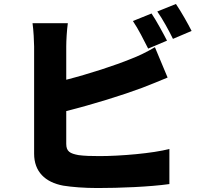

<svg xmlns="http://www.w3.org/2000/svg" viewBox="-20 -893 1040 968"><path d="M744 -825 650 -787C677 -748 706 -689 727 -648L822 -688C804 -723 769 -788 744 -825ZM867 -873 773 -835C800 -797 832 -738 852 -697L946 -737C929 -771 893 -835 867 -873ZM322 -776H144C149 -742 152 -681 152 -659C152 -592 152 -243 152 -118C152 -28 207 26 299 43C343 50 404 55 472 55C583 55 735 49 834 35V-142C752 -120 586 -106 482 -106C440 -106 405 -107 376 -111C333 -119 314 -129 314 -168V-333C446 -366 600 -414 696 -450C731 -463 781 -484 825 -502L761 -655C715 -628 679 -611 640 -596C559 -563 431 -521 314 -491V-659C314 -688 317 -742 322 -776Z"/></svg>

Font: Noto Sans CJK HK Black
Style: Regular
Weight: 900
Designer: Ryoko NISHIZUKA 西塚涼子 (kana, bopomofo & ideographs); Paul D. Hunt (Latin, Greek & Cyrillic); Sandoll Communications 산돌커뮤니
Foundry: Adobe
Version: Version 2.004;hotconv 1.0.118;makeotfexe 2.5.65603